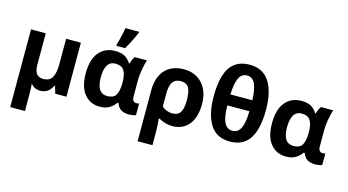

<svg xmlns="http://www.w3.org/2000/svg" viewBox="-104 -1216 3398 1875"><g transform="rotate(15 1595.0 -278.0)"><path d="M582 -546V0H469L448 -73H441Q421 -32 391.5 -11Q362 10 319 10Q258 10 225 -34H222Q224 -24 225 -2.5Q226 19 226.5 42.5Q227 66 227 84V240H78V-546H227V-227Q227 -109 316 -109Q383 -109 408 -155.5Q433 -202 433 -289V-546Z M919 10Q823 10 764 -61.5Q705 -133 705 -271Q705 -410 765.5 -482.5Q826 -555 930 -555Q988 -555 1025 -534.5Q1062 -514 1087 -473H1094Q1098 -490 1106.5 -510.5Q1115 -531 1127 -546H1250Q1239 -514 1227 -453Q1215 -392 1215 -325V-173Q1215 -139 1227.5 -127Q1240 -115 1256 -115Q1263 -115 1272 -116.5Q1281 -118 1285 -120V-3Q1278 2 1256 6Q1234 10 1218 10Q1168 10 1137 -8Q1106 -26 1089 -72H1079Q1056 -38 1018 -14Q980 10 919 10ZM964 -109Q1026 -109 1050 -146.5Q1074 -184 1076 -266V-272Q1076 -352 1051.5 -394Q1027 -436 962 -436Q909 -436 883 -393.5Q857 -351 857 -270Q857 -109 964 -109ZM925 -606V-621Q932 -644 940 -675.5Q948 -707 955 -738.5Q962 -770 965 -796H1103V-784Q1086 -745 1063 -699Q1040 -653 1012 -606Z M1880 -273Q1880 -137 1819 -63.5Q1758 10 1654 10Q1616 10 1580 -1Q1544 -12 1517 -28H1508Q1508 -28 1510 -7.5Q1512 13 1514 43.5Q1516 74 1516 103V240H1366V-274Q1366 -408 1434 -482Q1502 -556 1626 -556Q1699 -556 1756.5 -522.5Q1814 -489 1847 -426Q1880 -363 1880 -273ZM1623 -436Q1569 -436 1542.5 -400Q1516 -364 1516 -281V-152Q1537 -131 1565.5 -120.5Q1594 -110 1623 -110Q1679 -110 1703 -148Q1727 -186 1727 -273Q1727 -360 1703 -398Q1679 -436 1623 -436Z M2498 -378Q2498 -256 2471.5 -169.5Q2445 -83 2387 -36.5Q2329 10 2233 10Q2099 10 2034.5 -93Q1970 -196 1970 -378Q1970 -500 1996 -586.5Q2022 -673 2080 -719Q2138 -765 2233 -765Q2367 -765 2432.5 -663.5Q2498 -562 2498 -378ZM2234 -657Q2178 -657 2152.5 -601.5Q2127 -546 2123 -436H2345Q2341 -546 2315 -601.5Q2289 -657 2234 -657ZM2233 -98Q2290 -98 2316.5 -154.5Q2343 -211 2345 -325H2122Q2123 -212 2149 -155Q2175 -98 2233 -98Z M2802 10Q2706 10 2647 -61.5Q2588 -133 2588 -271Q2588 -410 2648.5 -482.5Q2709 -555 2813 -555Q2871 -555 2908 -534.5Q2945 -514 2970 -473H2977Q2981 -490 2989.5 -510.5Q2998 -531 3010 -546H3133Q3122 -514 3110 -453Q3098 -392 3098 -325V-173Q3098 -139 3110.5 -127Q3123 -115 3139 -115Q3146 -115 3155 -116.5Q3164 -118 3168 -120V-3Q3161 2 3139 6Q3117 10 3101 10Q3051 10 3020 -8Q2989 -26 2972 -72H2962Q2939 -38 2901 -14Q2863 10 2802 10ZM2847 -109Q2909 -109 2933 -146.5Q2957 -184 2959 -266V-272Q2959 -352 2934.5 -394Q2910 -436 2845 -436Q2792 -436 2766 -393.5Q2740 -351 2740 -270Q2740 -109 2847 -109Z"/></g></svg>

Font: Noto Sans
Style: Bold
Weight: 700
Designer: Monotype Design Team
Foundry: Monotype Imaging Inc.
Version: Version 2.000;GOOG;noto-source:20170915:90ef993387c0; ttfaut